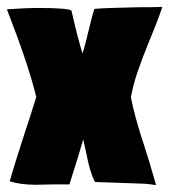

<svg xmlns="http://www.w3.org/2000/svg" viewBox="-34 -528 490 556"><path d="M384 -105Q396 -69 418 8Q390 4 383 4L241 -1Q226 -29 216 -84L207 -124Q193 -75 167 6H119L69 7Q26 7 -6 -3Q4 -39 35 -135Q44 -162 53 -190Q62 -218 71 -247Q49 -339 -14 -501Q46 -505 72 -505Q165 -505 173 -497Q192 -414 205 -373Q212 -395 221 -433Q232 -480 239 -502Q261 -505 364 -507Q413 -507 436 -508Q424 -471 399 -411Q377 -357 364.5 -320.5Q352 -284 345 -246Q357 -186 384 -105Z"/></svg>

Font: Londrina Solid Black
Style: Regular
Weight: 900
Designer: Marcelo Magalhaes
Foundry: Marcelo Magalhães
Version: Version 1.002